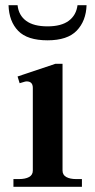

<svg xmlns="http://www.w3.org/2000/svg" viewBox="-20 -723 369 743"><path d="M13 -703H48Q52 -664 81 -642.5Q110 -621 164 -621Q217 -621 246 -642.5Q275 -664 280 -703H315Q313 -642 277 -604.5Q241 -567 164 -567Q86 -567 50.5 -603.5Q15 -640 13 -703ZM32 -30H53Q78 -30 92.5 -38Q107 -46 107 -63V-383Q107 -408 83 -408Q78 -408 69.5 -405Q61 -402 56 -401L48 -427L194 -476H222V-63Q222 -46 236.5 -38Q251 -30 275 -30H297V0H32Z"/></svg>

Font: Taviraj Medium
Style: Regular
Weight: 500
Designer: Katatrad Team
Foundry: CadsonDemak
Version: Version 1.001